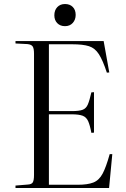

<svg xmlns="http://www.w3.org/2000/svg" viewBox="-20 -934 624 954"><path d="M57 0V-12L118 -17Q137 -18 143 -28Q149 -38 149 -65V-667Q149 -693 142.5 -703Q136 -713 116 -715L57 -718V-730H495L523 -574L511 -573Q491 -634 471.5 -664.5Q452 -695 422 -704.5Q392 -714 339 -714H223V-382H338Q373 -382 390.5 -388.5Q408 -395 416.5 -415Q425 -435 434 -475L447 -476V-275L434 -274Q427 -312 418 -332Q409 -352 390.5 -359Q372 -366 336 -366H223V-16H367Q415 -16 443.5 -27Q472 -38 489.5 -70.5Q507 -103 525 -168H538L522 0ZM303 -804Q279 -804 264.5 -819Q250 -834 250 -858Q250 -883 264.5 -898.5Q279 -914 303 -914Q327 -914 341.5 -899.5Q356 -885 356 -860Q356 -836 341.5 -820Q327 -804 303 -804Z"/></svg>

Font: Literata 72pt Light
Style: Regular
Weight: 300
Designer: Latin by Veronika Burian and Jose Scaglione. Greek by Irene Vlachou. Cyrillic by Vera Evstafieva.
Foundry: TypeTogether
Version: Version 3.002